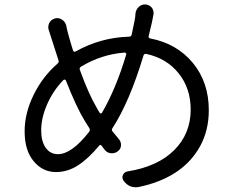

<svg xmlns="http://www.w3.org/2000/svg" viewBox="-20 -795 1040 849"><path d="M406.2 -321.3Q411.1 -311.5 420.9 -295.9Q422.9 -293 426.3 -293.5Q429.7 -293.9 430.7 -295.9Q493.2 -403.3 538.1 -553.7Q539.1 -556.6 537.1 -559.6Q535.2 -562.5 531.2 -562.5Q427.7 -554.7 337.9 -500Q330.1 -495.1 333 -486.3Q372.1 -378.9 406.2 -321.3ZM236.3 -113.3Q296.9 -113.3 374 -211.9Q379.9 -219.7 375 -228.5Q368.2 -238.3 356.4 -257.8Q319.3 -317.4 271.5 -438.5Q270.5 -442.4 267.1 -442.9Q263.7 -443.4 260.7 -441.4Q215.8 -395.5 189 -335Q162.1 -274.4 162.1 -218.8Q162.1 -169.9 182.1 -141.6Q202.1 -113.3 236.3 -113.3ZM579.1 -735.4Q581.1 -752.9 593.8 -764.6Q605.5 -775.4 620.1 -775.4Q622.1 -775.4 624 -775.4Q641.6 -773.4 652.3 -759.8Q659.2 -749 659.2 -737.3Q659.2 -732.4 658.2 -728.5Q653.3 -703.1 651.4 -694.3Q642.6 -656.2 637.7 -636.7Q634.8 -627 644.5 -625Q761.7 -602.5 832.5 -517.1Q903.3 -431.6 903.3 -307.6Q903.3 -217.8 864.3 -147.5Q825.2 -77.1 756.3 -32.2Q687.5 12.7 591.8 32.2Q585.9 33.2 580.1 33.2Q567.4 33.2 554.7 28.3Q537.1 19.5 526.4 3.9Q517.6 -8.8 523.9 -22Q530.3 -35.2 544.9 -37.1Q677.7 -58.6 750.5 -131.3Q823.2 -204.1 823.2 -310.5Q823.2 -404.3 770 -470.7Q716.8 -537.1 627 -556.6Q617.2 -558.6 614.3 -548.8Q552.7 -344.7 477.5 -228.5Q471.7 -220.7 477.5 -213.9Q491.2 -196.3 504.9 -180.7Q515.6 -168.9 515.1 -152.8Q514.6 -136.7 502 -127Q490.2 -117.2 475.6 -117.2Q473.6 -117.2 472.7 -117.2Q455.1 -118.2 444.3 -130.9Q435.5 -141.6 428.7 -151.4Q423.8 -157.2 418.9 -151.4Q371.1 -93.8 325.2 -64Q279.3 -34.2 227.5 -34.2Q168.9 -34.2 128.9 -82Q88.9 -129.9 88.9 -213.9Q88.9 -294.9 128.9 -376Q168.9 -457 234.4 -513.7Q242.2 -520.5 238.3 -529.3Q226.6 -565.4 211.9 -611.3Q202.1 -641.6 196.3 -660.2Q193.4 -667 193.4 -673.8Q193.4 -683.6 197.3 -692.4Q205.1 -708 221.7 -712.9Q227.5 -714.8 233.4 -714.8Q243.2 -714.8 252.9 -709Q267.6 -700.2 272.5 -683.6Q276.4 -663.1 283.2 -638.7Q289.1 -616.2 302.7 -572.3Q305.7 -563.5 314.5 -567.4Q423.8 -628.9 549.8 -632.8Q560.5 -632.8 562.5 -642.6Q569.3 -672.9 575.2 -704.1Q578.1 -716.8 579.1 -735.4Z"/></svg>

Font: Gen Jyuu GothicX Regular
Style: Regular
Weight: 400
Designer: [Source Han Sans]
Ryoko NISHIZUKA  (kana & ideographs); Paul D. Hunt (Latin, Greek & Cyrillic); Wenlong ZHANG  (bopomofo
Version: Version 1.002.20150607